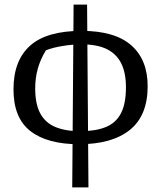

<svg xmlns="http://www.w3.org/2000/svg" viewBox="-20 -626 704 840"><path d="M326 5Q187 5 113 -52.5Q39 -110 39 -235Q39 -361 111.5 -426Q184 -491 337 -491Q482 -491 554 -428Q626 -365 626 -249Q626 -120 548 -57.5Q470 5 326 5ZM296 194 302 -606H361L367 194ZM331 -52Q398 -52 442.5 -70Q487 -88 509 -130Q531 -172 531 -244Q531 -307 510.5 -348.5Q490 -390 447.5 -411Q405 -432 337 -432Q299 -432 255 -425Q211 -418 181 -406Q157 -367 145.5 -326Q134 -285 134 -240Q134 -171 156 -130Q178 -89 222 -70.5Q266 -52 331 -52Z"/></svg>

Font: Piazzolla 24pt Medium
Style: Regular
Weight: 500
Designer: Juan Pablo del Peral
Foundry: Huerta Tipografica
Version: Version 2.005